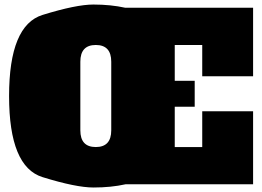

<svg xmlns="http://www.w3.org/2000/svg" viewBox="-20 -812 1155 846"><path d="M334 -237.8Q334 -164.1 402.1 -164.1Q470.2 -164.1 470.2 -237.8V-540Q470.2 -613.8 402.1 -613.8Q334 -613.8 334 -540ZM871.1 -613.8H750V-456.1H837.9V-341.8H750V-164.1H871.1V-321.8H1095.2V0H533.2Q469.2 14.2 392.1 14.2Q314.9 14.2 167.5 -31.5Q20 -77.1 20 -388.7Q20 -700.7 167.7 -746.3Q315.4 -792 391.6 -792Q467.8 -792 532.2 -777.8H1095.2V-476.1H871.1Z"/></svg>

Font: AlfaSlabOne-Regular
Style: Regular
Weight: 400
Designer: JM Sole
Foundry: JM Sole
Version: Version 1.001